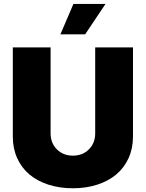

<svg xmlns="http://www.w3.org/2000/svg" viewBox="-20 -975 762 1003"><path d="M477.3 -727.3H674.7V-261.4Q674.7 -199.9 651.8 -149.3Q628.9 -98.7 587.9 -64.1Q546.9 -29.5 488.6 -10.5Q430.4 8.5 360.8 8.5Q290.8 8.5 232.4 -10.5Q174 -29.5 133.2 -64.1Q92.3 -98.7 69.6 -149.3Q46.9 -199.9 46.9 -261.4V-727.3H244.3V-278.4Q244.3 -227.6 277.2 -194.8Q310 -161.9 360.8 -161.9Q411.6 -161.9 444.4 -194.8Q477.3 -227.6 477.3 -278.4ZM295.5 -795.5 363.6 -954.5H531.2L424.7 -795.5Z"/></svg>

Font: Karasuma Gothic
Style: Black
Weight: 900
Designer: Rasmus Andersson / Ryoko Nishizuka
Foundry: Genbu
Version: Version 1.00